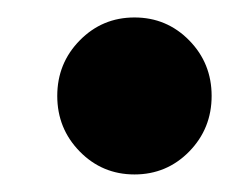

<svg xmlns="http://www.w3.org/2000/svg" viewBox="-20 -191 267 221"><path d="M197.8 -16.6Q171.9 9.8 134.8 9.8Q97.7 9.8 71.8 -16.6Q45.9 -43 45.9 -80.6Q45.9 -118.2 71.8 -144.5Q97.7 -170.9 134.8 -170.9Q171.9 -170.9 197.8 -144.5Q223.6 -118.2 223.6 -80.6Q223.6 -43 197.8 -16.6Z"/></svg>

Font: Cursive Sans
Style: Bold
Weight: 700
Italic angle: -15°
Designer: Wojciech Kalinowski "wmk69" (wmk69@o2.pl)
Foundry: Wojciech Kalinowski "wmk69" (wmk69@o2.pl)
Version: Wersja 3.1.0; 2022-02-18